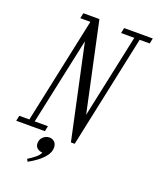

<svg xmlns="http://www.w3.org/2000/svg" viewBox="-189 -839 937 1146"><g transform="rotate(20 280.0 -266.5)"><path d="M332 10 204 -586 86 -34H170L163 0H-19L-12 -34H52L195 -706H131L138 -740H240L361 -176L474 -706H390L397 -740H579L572 -706H508L356 10ZM128 207 120 191Q141 179 164.5 160Q188 141 192 125Q173 125 159.5 113.5Q146 102 146 82Q146 58 163 42Q180 26 203 26Q221 26 234.5 38.5Q248 51 248 75Q248 102 228.5 127.5Q209 153 181 173.5Q153 194 128 207Z"/></g></svg>

Font: Xanh Mono
Style: Italic
Weight: 400
Italic angle: -12°
Monospace: yes
Designer: Lam Bao, Duy Dao
Foundry: Yellow Type Foundry
Version: Version 3.101; ttfautohint (v1.8.3)